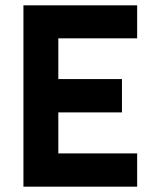

<svg xmlns="http://www.w3.org/2000/svg" viewBox="-20 -701 581 721"><path d="M160 -279V-404H438V-279ZM157 -557 199 -607V-79L152 -125H495V0H68V-681H495V-557Z"/></svg>

Font: Gabarito SemiBold
Style: Regular
Weight: 600
Designer: Leandro Assis / Alvaro Franca / Felipe Casaprima
Foundry: Naipe Foundry
Version: Version 1.000